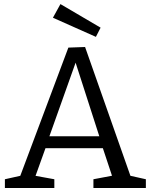

<svg xmlns="http://www.w3.org/2000/svg" viewBox="-20 -933 749 953"><path d="M633 -44.3 610 -64.3 704 -43.3V0H443.7V-43.3L548.3 -63L539.7 -49.3L486.7 -209L501.7 -197.3H196.3L210 -209.3L153 -50.7L148.3 -61.7L249.7 -43.3V0H4.3V-43.3L95.7 -63.7L75.3 -46L319.3 -696.7L402.3 -699.7ZM220.7 -244 212.7 -256.7H486.3L477.3 -243L346.3 -649.7L365 -649.3ZM456 -750 242.7 -845 280 -912.7 479.3 -795.7Z"/></svg>

Font: Bitter Thin
Style: Regular
Weight: 100
Designer: Sol Matas, and Bitter project Authors
Foundry: Sol Matas
Version: Version 2.002